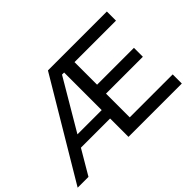

<svg xmlns="http://www.w3.org/2000/svg" viewBox="-123 -996 1293 1293"><g transform="rotate(-45 523.0 -350.0)"><path d="M991 -87V0H483V-175H205L102 0H-1L416 -700H977V-613H582V-398H933V-313H582V-87ZM483 -255V-613H463L252 -255Z"/></g></svg>

Font: APTA Sans Medium
Style: Bold
Weight: 500
Version: Version 7.200